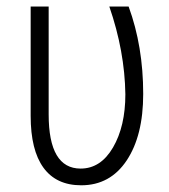

<svg xmlns="http://www.w3.org/2000/svg" viewBox="-20 -548 510 578"><path d="M126.5 -528.3V-203.6Q126.5 -40.5 222.7 -40.5Q283.2 -40.5 320.3 -104.2Q357.4 -168 357.4 -264.2Q355.5 -394 309.1 -528.3H367.2Q411.1 -408.7 411.1 -265.1Q411.1 -139.6 361.3 -64.9Q311.5 9.8 224.6 9.8Q149.4 9.8 110.8 -43.2Q72.3 -96.2 72.3 -199.2V-528.3Z"/></svg>

Font: MAUL Condensed Light
Style: Light
Weight: 300
Designer: MAUL
Version: Version 2.137; 2017; ttfautohint (v1.8.3)